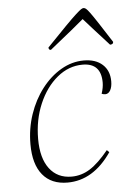

<svg xmlns="http://www.w3.org/2000/svg" viewBox="-51 -707 521 757"><g transform="rotate(-5 210.0 -328.0)"><path d="M186 12Q122 12 87.5 -30Q53 -72 53 -151Q53 -213 72 -269Q91 -325 124.5 -368.5Q158 -412 201 -437Q244 -462 291 -462Q338 -462 365 -437.5Q392 -413 392 -371Q392 -349 384.5 -335.5Q377 -322 364 -322Q358 -322 350 -325Q358 -349 358 -369Q358 -446 285 -446Q230 -446 184.5 -408.5Q139 -371 112 -308Q85 -245 85 -169Q85 -93 116.5 -51.5Q148 -10 204 -10Q243 -10 277 -31.5Q311 -53 351 -102L360 -93Q288 12 186 12ZM308 -668Q313 -668 318 -664Q323 -660 333 -646.5Q343 -633 362 -604Q381 -575 413 -525Q413 -515 400 -515Q364 -555 338.5 -583Q313 -611 301 -625Q285 -611 253.5 -585.5Q222 -560 166 -515Q157 -515 157 -525Q205 -575 233.5 -604Q262 -633 277 -646.5Q292 -660 298 -664Q304 -668 308 -668Z"/></g></svg>

Font: Petrona Thin
Style: Italic
Weight: 100
Italic angle: -9°
Designer: Ringo R. Seeber
Foundry: Ringo R. Seeber
Version: Version 2.001; ttfautohint (v1.8.3)